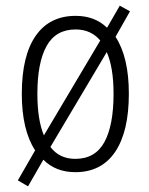

<svg xmlns="http://www.w3.org/2000/svg" viewBox="-20 -598 526 678"><path d="M435 -267Q435 -133 386.5 -61.5Q338 10 246 10Q177 10 133 -34L79 60L43 39L104 -67Q57 -139 57 -267Q57 -401 106 -471.5Q155 -542 247 -542Q315 -542 358 -500L403 -578L439 -558L388 -468Q435 -396 435 -267ZM112 -267Q112 -175 135 -120L334 -455Q301 -494 247 -494Q177 -494 144.5 -435.5Q112 -377 112 -267ZM381 -267Q381 -359 357 -414L158 -79Q190 -37 246 -37Q316 -37 348.5 -96Q381 -155 381 -267Z"/></svg>

Font: Noto Sans Sinhala UI Condensed Light
Style: Regular
Weight: 300
Width: 3
Designer: Jelle Bosma - Monotype Design Team
Foundry: Monotype Imaging Inc.
Version: Version 2.006; ttfautohint (v1.8.4.7-5d5b)